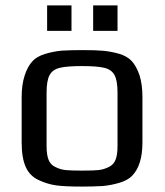

<svg xmlns="http://www.w3.org/2000/svg" viewBox="-20 -679 608 709"><path d="M60 0ZM123 -14Q90 -29 75 -62.5Q60 -96 60 -153V-321Q60 -366 71 -400Q82 -434 100 -453Q115 -470 145.5 -479.5Q176 -489 208 -492Q244 -494 283 -494Q335 -494 361.5 -491.5Q388 -489 418 -481Q449 -472 466 -454Q483 -436 495 -402Q506 -367 506 -321V-153Q506 -68 467 -29Q451 -13 421 -4Q391 5 359 8Q321 10 283 10Q219 10 187 5.5Q155 1 123 -14ZM381 -62Q399 -70 406.5 -88.5Q414 -107 414 -140V-336Q414 -381 403 -401.5Q392 -422 365.5 -428.5Q339 -435 283 -435Q227 -435 200.5 -428.5Q174 -422 163 -401.5Q152 -381 152 -336V-140Q152 -107 159.5 -88.5Q167 -70 185 -62Q203 -53 222 -51Q241 -49 283 -49Q325 -49 344 -51Q363 -53 381 -62ZM154 -659H244V-565H154ZM324 -659H414V-565H324Z"/></svg>

Font: Play
Style: Regular
Weight: 400
Designer: Jonas Hecksher (Cyrillic expansion: Cyreal)
Foundry: Jonas Hecksher, Playtype, e-types AS
Version: Version 2.101; ttfautohint (v1.5.65-e2d9)